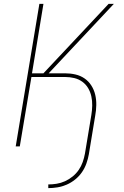

<svg xmlns="http://www.w3.org/2000/svg" viewBox="-20 -755 640 990"><path d="M229 215V196Q250 196 272 192.5Q294 189 315 179.5Q336 170 354.5 155Q373 140 386 121Q399 102 406.5 80.5Q414 59 418 37L451 -162Q455 -186 455.5 -210.5Q456 -235 451 -258Q446 -281 434.5 -300.5Q423 -320 404.5 -333.5Q386 -347 363 -352.5Q340 -358 315 -358H142L82 0H61L183 -735H204L145 -377H204L540 -735H567L231 -377H315Q343 -377 369 -371Q395 -365 416 -350.5Q437 -336 451 -314Q465 -292 471 -266.5Q477 -241 476.5 -213.5Q476 -186 471 -159L438 41Q434 64 425.5 88Q417 112 402.5 133Q388 154 367.5 170.5Q347 187 324 197Q301 207 276.5 211Q252 215 229 215Z"/></svg>

Font: Iosevka SS04 Th Ex Obl
Style: Regular
Weight: 100
Width: 7
Italic angle: -9°
Monospace: yes
Designer: Belleve Invis
Foundry: Belleve Invis
Version: Version 19.0.0; ttfautohint (v1.8.4)